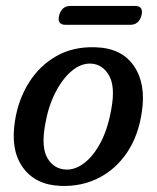

<svg xmlns="http://www.w3.org/2000/svg" viewBox="-20 -616 528 646"><path d="M301 -457Q389.5 -454.5 430.8 -393.8Q472 -333 457 -238Q445.5 -159 407.5 -102.8Q369.5 -46.5 312 -17.2Q254.5 12 184.5 9.5Q99.5 6.5 57 -52.5Q14.5 -111.5 30.5 -210Q41.5 -280.5 76.8 -337.2Q112 -394 168.8 -426.8Q225.5 -459.5 301 -457ZM201.5 -45.5Q232.5 -44 263.5 -67.5Q294.5 -91 318.8 -137Q343 -183 354.5 -249Q368.5 -324.5 346.8 -362.2Q325 -400 286 -402Q252.5 -403.5 221 -377Q189.5 -350.5 165.8 -303.5Q142 -256.5 132 -197Q118 -121 139.5 -84.2Q161 -47.5 201.5 -45.5ZM179 -564Q187.5 -596 217 -596H434Q464 -596 456 -564Q447.5 -532.5 418 -532.5H201Q171 -532.5 179 -564Z"/></svg>

Font: Fraunces 72pt S100
Style: Italic
Weight: 400
Italic angle: -16°
Version: Version 1.000; ttfautohint (v1.8.3)